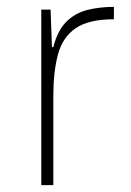

<svg xmlns="http://www.w3.org/2000/svg" viewBox="-20 -538 381 558"><path d="M100 0V-510H127L131 -401H135Q147 -449 172.5 -474.5Q198 -500 233.5 -509Q269 -518 311 -518V-482Q238 -482 200 -456Q162 -430 148.5 -380Q135 -330 135 -259V0Z"/></svg>

Font: Saira Thin
Style: Regular
Weight: 100
Designer: Hector Gatti with collaboration of the Omnibus-Type team
Foundry: Omnibus-Type
Version: Version 1.101